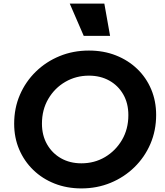

<svg xmlns="http://www.w3.org/2000/svg" viewBox="-20 -1039 922 1071"><path d="M434 12Q353 12 284.5 -15Q216 -42 165.5 -91Q115 -140 87 -205.5Q59 -271 59 -349Q59 -436 91 -510Q123 -584 180 -639.5Q237 -695 312.5 -726Q388 -757 476 -757Q558 -757 626.5 -730Q695 -703 745.5 -654.5Q796 -606 823.5 -540.5Q851 -475 851 -398Q851 -311 819 -236.5Q787 -162 729.5 -106Q672 -50 596.5 -19Q521 12 434 12ZM434 -128Q507 -128 566 -163Q625 -198 660.5 -258.5Q696 -319 696 -397Q696 -463 667.5 -512.5Q639 -562 589.5 -589.5Q540 -617 476 -617Q404 -617 344.5 -582.5Q285 -548 249.5 -487.5Q214 -427 214 -349Q214 -284 242.5 -234Q271 -184 320.5 -156Q370 -128 434 -128ZM447 -839 369 -1019H562L594 -839Z"/></svg>

Font: Plus Jakarta Sans ExtraBold
Style: Italic
Weight: 800
Italic angle: -8°
Designer: Gumpita Rahayu
Foundry: Tokotype
Version: Version 2.071; ttfautohint (v1.8.4.7-5d5b);gftools[0.9.29]